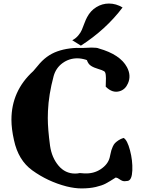

<svg xmlns="http://www.w3.org/2000/svg" viewBox="-20 -1053 804 1073"><path d="M432.1 -797.9Q572.3 -888.2 665 -1011.2Q628.9 -1033.2 588.9 -1033.2Q551.3 -1033.2 518.6 -1013.2Q485.8 -993.2 466.8 -957Q460 -944.8 451.7 -922.9Q443.4 -900.9 437.3 -886Q431.2 -871.1 417.2 -854.5Q403.3 -837.9 383.8 -828.1Q394 -821.8 409.2 -812.3Q424.3 -802.7 432.1 -797.9ZM670.9 -282.2Q654.8 -277.3 642.3 -269Q629.9 -260.7 622.8 -253.4Q615.7 -246.1 610.1 -233.4Q604.5 -220.7 602.5 -213.6Q600.6 -206.5 597.2 -191.7Q593.8 -176.8 592.8 -171.9Q583 -134.3 543.2 -107.7Q503.4 -81.1 450.2 -84Q439.5 -84 425.8 -85.9Q412.6 -83 399.9 -83Q344.2 -83 306.9 -127.4Q269.5 -171.9 259.8 -237.8Q247.1 -332 247.1 -393.1Q247.1 -418.9 248 -432.1Q252 -524.4 279.8 -627.9Q292.5 -673.3 329.3 -700.2Q366.2 -727.1 412.1 -727.1Q434.1 -727.1 460 -719.2Q460.4 -718.8 462.9 -718Q465.3 -717.3 465.8 -716.8Q472.7 -695.3 488.5 -685.1Q504.4 -674.8 528.1 -668Q551.8 -661.1 562 -654.8Q569.3 -650.4 571 -633.8Q572.8 -617.2 571.5 -595.5Q570.3 -573.7 570.8 -568.8Q608.4 -530.8 649.4 -543.5Q680.7 -553.2 695.3 -587.4Q714.4 -630.9 689.5 -677.7Q651.4 -748.5 532.2 -782.2Q522.9 -787.1 491.2 -787.1Q483.4 -787.1 468.8 -786.1Q454.1 -785.2 446.8 -785.2Q364.7 -788.6 301 -766.1Q237.3 -743.7 190.9 -685.1Q173.3 -663.1 166 -655.8Q43.9 -544.9 43.9 -383.8Q43.9 -333 58.1 -270Q82 -157.7 160.2 -101.1Q247.6 -38.1 352.1 -11.2Q397.9 0 435.1 0Q481 0 515.4 -8.1Q549.8 -16.1 570.3 -26.9Q590.8 -37.6 627 -61Q637.7 -59.1 646.5 -52.2Q655.3 -45.4 665 -42Q674.8 -38.6 693.8 -42Q717.3 -45.9 719.5 -100.8Q721.7 -155.8 706.5 -213.1Q691.4 -270.5 670.9 -282.2Z"/></svg>

Font: Sonetni venez
Style: Regular
Weight: 400
Designer: Alja Herlah
Foundry: Type Salon
Version: Version 1.000;hotconv 1.0.109;makeotfexe 2.5.65596